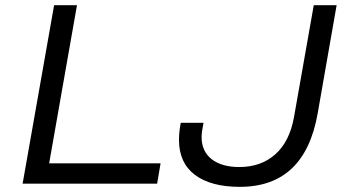

<svg xmlns="http://www.w3.org/2000/svg" viewBox="-20 -706 1333 738"><path d="M66.9 0 188 -686H275.9L168.9 -78.1H597.2L584 0ZM901.9 12.2Q790.5 12.2 729.2 -33.9Q668 -80.1 668 -168Q668 -199.2 674.8 -233.9H762.2Q754.9 -198.2 754.9 -179.2Q754.9 -124.5 793.5 -94.2Q832 -64 899.9 -64Q982.9 -64 1037.8 -112.5Q1092.8 -161.1 1109.9 -254.9L1186 -686H1273.9L1201.2 -271Q1151.9 12.2 901.9 12.2Z"/></svg>

Font: Archivo Expanded Light
Style: Italic
Weight: 300
Width: 7
Italic angle: -10°
Designer: Hector Gatti
Foundry: Omnibus-Type
Version: Version 2.001